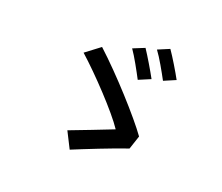

<svg xmlns="http://www.w3.org/2000/svg" viewBox="-118 -904 1237 1069"><g transform="rotate(20 500.0 -369.5)"><path d="M589 -687 520 -659C547 -621 587 -547 609 -505L680 -535C659 -574 614 -650 589 -687ZM274 -544C375 -454 534 -286 588 -204C532 -182 399 -130 337 -107L386 -10C456 -39 616 -103 697 -130L724 -211C659 -302 487 -493 360 -609ZM652 -700C680 -663 720 -591 743 -548L813 -578C792 -617 747 -692 721 -729Z"/></g></svg>

Font: コーポレート・ロゴ ver3 Medium
Style: Regular
Weight: 500
Designer: [KANA_main] LOGOTYPE.JP [Source Han Sans] Ryoko NISHIZUKA 西塚涼子 (kana, bopomofo & ideographs); Paul D. Hunt (Latin, Greek
Version: Version 12.001;FEAKit 1.0